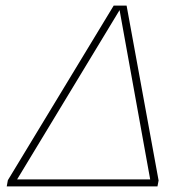

<svg xmlns="http://www.w3.org/2000/svg" viewBox="-20 -664 698 684"><path d="M4 0 8 -22 385 -644H431L545 -21L541 0ZM41 -25H515L406 -628Z"/></svg>

Font: Kanit Thin
Style: Italic
Weight: 250
Italic angle: -12°
Designer: Katatrad Team
Foundry: CadsonDemak
Version: Version 2.000; ttfautohint (v1.8.3)